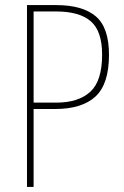

<svg xmlns="http://www.w3.org/2000/svg" viewBox="-20 -827 488 754"><path d="M201 -807Q304 -807 356 -763Q408 -719 408 -612Q408 -497 355 -448Q302 -399 197 -399H112V-93H86V-807ZM200 -782H112V-424H201Q288 -424 334.5 -466.5Q381 -509 381 -612Q381 -705 336.5 -743.5Q292 -782 200 -782Z"/></svg>

Font: Noto Sans Kannada UI Condensed Thin
Style: Regular
Weight: 100
Width: 3
Designer: Jelle Bosma - Monotype Design Team
Foundry: Monotype Imaging Inc.
Version: Version 2.005; ttfautohint (v1.8.4.7-5d5b)